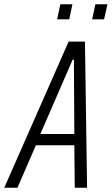

<svg xmlns="http://www.w3.org/2000/svg" viewBox="-47 -884 526 904"><path d="M-27 0 276 -688H353L363 0H305L303 -200H122L35 0ZM143 -253H303L301 -603H295ZM387 -793 402 -864H459L443 -793ZM222 -793 237 -864H294L279 -793Z"/></svg>

Font: Saira Condensed Light
Style: Italic
Weight: 300
Width: 3
Italic angle: -12°
Designer: Hector Gatti with collaboration of the Omnibus-Type team
Foundry: Omnibus-Type
Version: Version 1.101